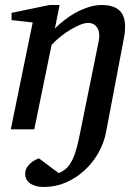

<svg xmlns="http://www.w3.org/2000/svg" viewBox="-20 -514 556 763"><path d="M477.1 -408.2Q477.1 -398.9 476.3 -388.2Q475.6 -377.4 473.1 -366.2L401.9 8.8Q394 52.2 371.8 92Q349.6 131.8 316.9 162.1Q284.2 192.4 242.9 210.7Q201.7 229 155.8 229Q135.3 229 120.8 224.6Q106.4 220.2 97.4 213.1Q88.4 206.1 84.2 197Q80.1 188 80.1 178.2Q80.1 161.1 88.6 148.9Q97.2 136.7 107.4 129.4Q119.6 120.6 134.8 115.2L212.9 173.8Q231.9 166.5 244.9 153.8Q257.8 141.1 267.6 121.1Q277.3 101.1 284.9 73Q292.5 44.9 299.8 6.8L373 -354Q375 -366.2 374.3 -378.4Q373.5 -390.6 368.4 -400.4Q363.3 -410.2 353.8 -416.5Q344.2 -422.9 329.1 -422.9Q316.9 -422.9 299.1 -415.8Q281.2 -408.7 261.5 -397Q241.7 -385.3 221.7 -369.4Q201.7 -353.5 185.1 -335.9L116.2 0H22.9L109.9 -424.8L25.9 -434.1V-462.9L176.8 -494.1H216.8L198.2 -400.9Q214.8 -417.5 236.3 -434.3Q257.8 -451.2 282.2 -464.4Q306.6 -477.5 332.8 -485.8Q358.9 -494.1 383.8 -494.1Q429.7 -494.1 453.4 -473.6Q477.1 -453.1 477.1 -408.2Z"/></svg>

Font: Charis SIL Am
Style: Italic
Weight: 400
Italic angle: -11°
Foundry: SIL International
Version: Version 5.000